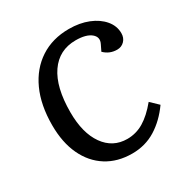

<svg xmlns="http://www.w3.org/2000/svg" viewBox="-167 -851 966 1002"><g transform="rotate(-30 316.0 -350.5)"><path d="M488 -562Q506 -597 476.5 -621.5Q447 -646 384 -646Q284 -646 228.5 -565.5Q173 -485 173 -334Q173 -209 224 -137Q275 -65 362 -65Q415 -65 461 -92.5Q507 -120 554 -177L600 -133Q551 -64 488 -25Q425 14 346 14Q258 14 193 -27Q128 -68 92.5 -143.5Q57 -219 57 -323Q57 -444 97 -531.5Q137 -619 210.5 -667Q284 -715 383 -715Q448 -715 499 -694.5Q550 -674 580 -638.5Q610 -603 610 -559Q610 -531 592.5 -513Q575 -495 549 -495Q503 -495 471 -527Z"/></g></svg>

Font: Literata 12pt Medium
Style: Italic
Weight: 500
Italic angle: -2°
Designer: Latin by Veronika Burian and Jose Scaglione. Greek by Irene Vlachou. Cyrillic by Vera Evstafieva
Foundry: TypeTogether
Version: Version 3.002